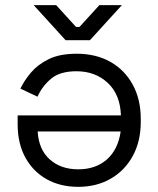

<svg xmlns="http://www.w3.org/2000/svg" viewBox="-20 -711 615 745"><path d="M526.2 -250.2V-238.2Q526.2 -162.5 495.2 -105.8Q464.2 -49 409.4 -17.5Q354.5 14 283.5 14Q214.2 14 161.4 -15.5Q108.5 -45 78.5 -99.5Q48.5 -154 48.5 -228.5V-263.2H449.2Q446.5 -344.2 398.1 -389.4Q349.8 -434.5 276.8 -434.5Q212.5 -434.5 178.1 -405.5Q143.8 -376.5 125.5 -335.8L59.2 -367.2Q74 -398.5 100.5 -429.8Q127 -461 169.5 -481.8Q212 -502.5 277.8 -502.5Q352.5 -502.5 408.2 -471Q464 -439.5 495.1 -382.4Q526.2 -325.2 526.2 -250.2ZM126.2 -200.8Q130.2 -130.8 173.1 -92.4Q216 -54 283.8 -54Q351.2 -54 394.8 -92.4Q438.2 -130.8 448.2 -200.8ZM234.5 -555 110.8 -691H198L275 -606.5H288.5L365.5 -691H452.8L329 -555Z"/></svg>

Font: Space 7353
Style: Regular
Weight: 400
Designer: Christine Claussen + Ruben Lyon  (Space 7353)
Version: Version 1.000;FEAKit 1.0